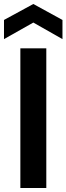

<svg xmlns="http://www.w3.org/2000/svg" viewBox="-50 -942 333 962"><path d="M52 0V-700H182V0ZM-30 -746V-842L117 -922L263 -842V-746L117 -829Z"/></svg>

Font: Host Grotesk Light
Style: Bold
Weight: 700
Version: Version 1.003